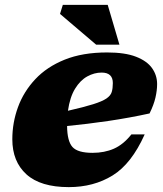

<svg xmlns="http://www.w3.org/2000/svg" viewBox="-20 -752 670 787"><path d="M573 -201Q519 -80.5 441.5 -32.8Q364 15 262 15Q146 15 88.2 -37.5Q30.5 -90 30.5 -181Q30.5 -249.5 53.8 -313Q77 -376.5 124.5 -427.2Q172 -478 245.2 -507.5Q318.5 -537 419 -537Q492.5 -537 537.5 -519.5Q582.5 -502 603.2 -472.8Q624 -443.5 624 -407.5Q624 -381.5 617.2 -352Q610.5 -322.5 593 -287Q511 -269 424.2 -256.2Q337.5 -243.5 255 -235.5Q255.5 -173.5 277 -149.5Q298.5 -125.5 359.5 -125.5Q408 -125.5 446.8 -142.5Q485.5 -159.5 518.5 -201ZM396.5 -454.5Q366.5 -454.5 337.8 -438.8Q309 -423 287.8 -388.5Q266.5 -354 258.5 -298Q324.5 -313 361.8 -324.8Q399 -336.5 416.2 -348.2Q433.5 -360 438 -375Q442.5 -390 442.5 -411.5Q442.5 -454.5 396.5 -454.5ZM469.5 -569H374L226 -695L237.5 -732H421.5Z"/></svg>

Font: Newsreader 6pt ExtraBold
Style: Italic
Weight: 800
Italic angle: -17°
Designer: Hugues Gentile
Foundry: Production Type
Version: Version 1.003; ttfautohint (v1.8.3)